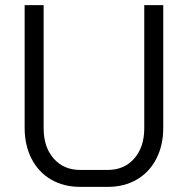

<svg xmlns="http://www.w3.org/2000/svg" viewBox="-20 -720 732 748"><path d="M76 -222V-700H150V-220Q150 -147 189 -102.5Q228 -58 292 -58H400Q464 -58 503 -102.5Q542 -147 542 -220V-700H616V-222Q616 -154 589 -101.5Q562 -49 513 -20.5Q464 8 400 8H292Q228 8 179 -20.5Q130 -49 103 -101.5Q76 -154 76 -222Z"/></svg>

Font: Bai Jamjuree
Style: Regular
Weight: 400
Designer: Katatrad Aksorn Co.,Ltd.
Foundry: Cadson Demak Co.,Ltd.
Version: Version 1.000; ttfautohint (v1.6)